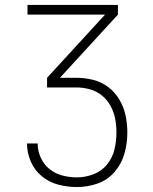

<svg xmlns="http://www.w3.org/2000/svg" viewBox="-20 -755 616 775"><path d="M290 0Q333 0 373.5 -14Q414 -28 442.5 -61Q471 -94 482.5 -135.5Q494 -177 494 -220Q494 -254 487 -288Q480 -322 462.5 -352Q445 -382 417.5 -403Q390 -424 356.5 -432.5Q323 -441 288 -441H222L456 -696V-735H91V-696H404L170 -441V-402H288Q316 -402 343 -394.5Q370 -387 391.5 -369.5Q413 -352 426.5 -327Q440 -302 445 -275Q450 -248 450 -220Q450 -186 442 -152Q434 -118 412 -91Q390 -64 357 -51.5Q324 -39 290 -39Q261 -39 232 -46.5Q203 -54 180 -72.5Q157 -91 144.5 -118.5Q132 -146 132 -176H89Q89 -138 104.5 -102.5Q120 -67 149.5 -43Q179 -19 216 -9.5Q253 0 290 0Z"/></svg>

Font: Iosevka Sparkle Extralight
Style: Regular
Weight: 200
Designer: Belleve Invis
Foundry: Belleve Invis
Version: Version 4.5.0; ttfautohint (v1.8.3)